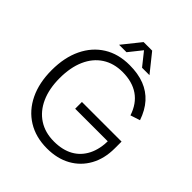

<svg xmlns="http://www.w3.org/2000/svg" viewBox="-241 -1037 1206 1206"><g transform="rotate(45 362.0 -434.0)"><path d="M377 17Q277 17 203.5 -28.5Q130 -74 90 -157Q50 -240 50 -352Q50 -465 90 -548Q130 -631 202.5 -676Q275 -721 374 -721Q450 -721 506.5 -699Q563 -677 602.5 -633Q642 -589 665 -522L601 -501Q575 -580 517.5 -619.5Q460 -659 374 -659Q296 -659 239 -622Q182 -585 151.5 -516Q121 -447 121 -352Q121 -258 152 -189Q183 -120 240.5 -82.5Q298 -45 377 -45Q453 -45 506 -74.5Q559 -104 587.5 -160.5Q616 -217 616 -298L654 -285H326V-345H678V-285Q678 -194 640.5 -126Q603 -58 535.5 -20.5Q468 17 377 17ZM237 -764 334 -885H410L507 -764H441L354 -873H390L303 -764Z"/></g></svg>

Font: TikTok Sans 24pt Light
Style: Regular
Weight: 300
Version: Version 4.000